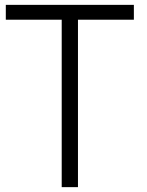

<svg xmlns="http://www.w3.org/2000/svg" viewBox="-20 -771 604 790"><path d="M530.8 -689.9H300.8V-1H233.9V-689.9H3.9V-751H530.8Z"/></svg>

Font: Oakes Grotesk
Style: Light
Weight: 300
Designer: Samuel Oakes
Foundry: Samuel Oakes
Version: Version 1.0 | wf-rip DC20170320